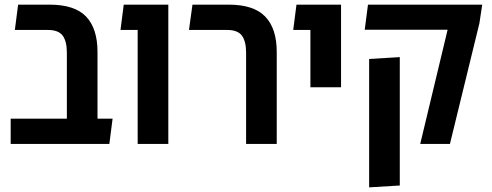

<svg xmlns="http://www.w3.org/2000/svg" viewBox="-20 -620 2120 827"><path d="M26 0V-109H268V-393Q268 -442 250 -466.5Q232 -491 186 -491H44L58 -600H193Q302 -600 351 -548.5Q400 -497 400 -396V-109H465L451 0Z M573 0V-491H499L513 -600H705V0Z M1040 0V-393Q1040 -442 1022 -466.5Q1004 -491 958 -491H794L809 -600H965Q1073 -600 1122.5 -548.5Q1172 -497 1172 -396V0Z M1317 -244V-491H1243L1257 -600H1449V-244Z M1790 0 1908 -492H1551L1565 -600H2057L2045 -520L1918 0ZM1570 187V-366L1702 -374V179Z"/></svg>

Font: Noto Sans Hebrew Condensed SemiBold
Style: Regular
Weight: 600
Width: 3
Designer: Ben Nathan
Foundry: Google LLC
Version: Version 3.001; ttfautohint (v1.8.4.7-5d5b)